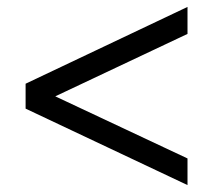

<svg xmlns="http://www.w3.org/2000/svg" viewBox="-20 -570 616 555"><path d="M522 -35 54 -256V-328L522 -550V-472L109 -277V-306L522 -112Z"/></svg>

Font: Nunitoga
Style: Medium
Weight: 500
Designer: Vernon Adams
Foundry: Vernon Adams
Version: Version 1.0